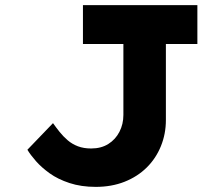

<svg xmlns="http://www.w3.org/2000/svg" viewBox="-20 -720 858 750"><path d="M354 10Q297 10 251.5 -5Q206 -20 174 -43Q142 -66 120.5 -90.5Q99 -115 87 -135L187 -239Q199 -222 213 -204.5Q227 -187 244.5 -172Q262 -157 284.5 -148.5Q307 -140 336 -140Q375 -140 403 -157.5Q431 -175 446.5 -205Q462 -235 462 -271V-548H304V-700H751V-548H628V-251Q628 -197 608.5 -149Q589 -101 553 -65.5Q517 -30 466.5 -10Q416 10 354 10Z"/></svg>

Font: Lexend Mega
Style: Bold
Weight: 700
Version: Version 1.007